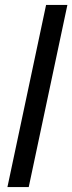

<svg xmlns="http://www.w3.org/2000/svg" viewBox="-20 -755 292 775"><path d="M10 0 166 -735H252L96 0Z"/></svg>

Font: Plus Jakarta Display
Style: Italic
Weight: 400
Italic angle: -12°
Designer: Gumpita Rahayu
Foundry: Tokotype Studio
Version: Version 1.000